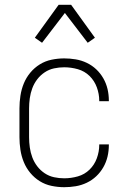

<svg xmlns="http://www.w3.org/2000/svg" viewBox="-20 -771 540 799"><path d="M247 8Q221 8 194.5 2.5Q168 -3 145.5 -17Q123 -31 106 -51.5Q89 -72 79 -96.5Q69 -121 65 -147.5Q61 -174 61 -200V-320Q61 -346 65 -372.5Q69 -399 79 -423.5Q89 -448 106 -468.5Q123 -489 145.5 -503Q168 -517 194.5 -522.5Q221 -528 247 -528Q271 -528 295 -524Q319 -520 341 -509.5Q363 -499 380.5 -482.5Q398 -466 410 -445Q422 -424 427.5 -400.5Q433 -377 433 -352V-350H393V-352Q393 -380 383 -407.5Q373 -435 352.5 -455Q332 -475 304 -483Q276 -491 247 -491Q226 -491 205 -486.5Q184 -482 166 -470Q148 -458 135 -441Q122 -424 114.5 -404Q107 -384 104 -362.5Q101 -341 101 -320V-200Q101 -179 104 -157.5Q107 -136 114.5 -116Q122 -96 135 -79Q148 -62 166 -50Q184 -38 205 -33.5Q226 -29 247 -29Q276 -29 304 -37Q332 -45 352.5 -65Q373 -85 383 -112.5Q393 -140 393 -168V-170H433V-168Q433 -143 427.5 -119.5Q422 -96 410 -75Q398 -54 380.5 -37.5Q363 -21 341 -10.5Q319 0 295 4Q271 8 247 8ZM155 -593 125 -614 224 -751H276L375 -614L345 -593L250 -717Z"/></svg>

Font: Iosevka Term Curly Extralight
Style: Regular
Weight: 200
Designer: Belleve Invis
Foundry: Belleve Invis
Version: Version 32.3.0